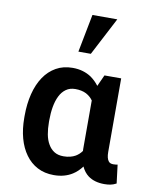

<svg xmlns="http://www.w3.org/2000/svg" viewBox="-91 -886 781 966"><g transform="rotate(10 300.0 -403.0)"><path d="M500 -528.3H414.6L389.6 -473.6L388.2 -470.2Q378.9 -482.4 368.7 -492.4Q358.4 -502.4 346.7 -510.7Q327.1 -523.9 303.2 -531Q279.3 -538.1 251 -538.1Q203.1 -538.1 166.5 -517.3Q129.9 -496.6 105 -459.5Q80.1 -422.4 67.1 -371.1Q54.2 -319.8 54.2 -258.8V-248.5Q54.2 -191.9 67.1 -144.5Q80.1 -97.2 105 -63Q129.9 -28.3 166.3 -9.3Q202.6 9.8 250 9.8Q278.3 9.8 302 3.2Q325.7 -3.4 344.7 -15.6Q357.9 -23.9 369.1 -34.7Q380.4 -45.4 390.1 -58.6Q397 -43.9 405.8 -32.7Q414.6 -21.5 425.8 -13.2Q441.9 -1.5 462.6 4.4Q483.4 10.3 508.3 10.3Q524.9 10.3 539.3 7.6Q553.7 4.9 569.3 -3.4L557.6 -98.1Q553.2 -97.2 547.9 -96.4Q542.5 -95.7 535.6 -95.7Q528.3 -95.7 522 -97.9Q515.6 -100.1 511.2 -106Q505.9 -112.8 502.9 -124.3Q500 -135.7 500 -152.8ZM180.2 -248.5V-258.8Q180.2 -294.9 185.8 -326.9Q191.4 -358.9 203.6 -383.3Q215.3 -407.2 235.1 -421.4Q254.9 -435.5 282.7 -435.5Q298.8 -435.5 312.7 -432.6Q326.7 -429.7 338.4 -423.8Q349.1 -418 357.9 -410.4Q366.7 -402.8 373.5 -393.1V-158.2Q373.5 -151.9 373.5 -146.2Q373.5 -140.6 374 -135.3Q367.7 -126.5 360.1 -119.4Q352.5 -112.3 342.8 -106.4Q331.1 -99.6 315.7 -95.7Q300.3 -91.8 281.7 -91.8Q253.4 -91.8 234.4 -103.8Q215.3 -115.7 203.1 -137.2Q190.9 -157.7 185.5 -186.5Q180.2 -215.3 180.2 -248.5ZM302.2 -817.4 264.6 -623.5H328.1L429.2 -817.4Z"/></g></svg>

Font: Roboto Mono SemiBold
Style: Regular
Weight: 600
Monospace: yes
Designer: Google
Version: Version 3.000